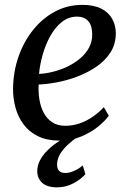

<svg xmlns="http://www.w3.org/2000/svg" viewBox="-20 -582 540 809"><path d="M438.5 -94.5Q424 -74 394.5 -49.5Q365 -25 323.2 -7.2Q281.5 10.5 231 10.5Q178 10.5 140.2 -8Q102.5 -26.5 79.2 -58Q56 -89.5 45.2 -128.8Q34.5 -168 35 -209.5Q36 -280.5 58.2 -344Q80.5 -407.5 120 -456.5Q159.5 -505.5 212.2 -533.5Q265 -561.5 327 -561.5Q375 -561.5 406 -546Q437 -530.5 452.2 -503.5Q467.5 -476.5 468 -442.5Q468 -396.5 445.8 -361.5Q423.5 -326.5 386.5 -301.2Q349.5 -276 306 -259.5Q262.5 -243 219.5 -235Q176.5 -227 143 -226Q141 -194 146 -163Q151 -132 164.2 -106.8Q177.5 -81.5 200 -66.8Q222.5 -52 255 -52Q285.5 -52 314 -61.5Q342.5 -71 368.8 -88.8Q395 -106.5 417.5 -130.5ZM305 -512Q269 -512 240.8 -489.5Q212.5 -467 192.2 -430.8Q172 -394.5 160 -352.2Q148 -310 144.5 -270.5Q173.5 -272 205 -280Q236.5 -288 265.8 -302.2Q295 -316.5 318.5 -336.5Q342 -356.5 355.5 -382Q369 -407.5 368.5 -437.5Q368.5 -474.5 351.8 -493.2Q335 -512 305 -512ZM219 207.5Q176 206.5 156.5 187.2Q137 168 137 139Q137 115.5 148.2 94Q159.5 72.5 178.2 53.5Q197 34.5 220.8 18.2Q244.5 2 269 -10.5L291.5 -24L310.5 -8Q284.5 10 264.2 29.2Q244 48.5 232.2 69Q220.5 89.5 220.5 111.5Q220.5 129 229.2 138Q238 147 255 147Q271 147 291.2 138.5Q311.5 130 328.5 115L340 151.5Q323 172 290.5 189.8Q258 207.5 219 207.5Z"/></svg>

Font: Merriweather 36pt
Style: Italic
Weight: 400
Italic angle: -7.8°
Version: Version 2.101